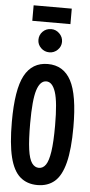

<svg xmlns="http://www.w3.org/2000/svg" viewBox="-62 -967 474 1013"><g transform="rotate(5 175.0 -460.5)"><path d="M176 11Q121 11 84.5 -20.5Q48 -52 30.5 -122.5Q13 -193 13 -310Q13 -481 53 -555.5Q93 -630 176 -630Q259 -630 299 -555.5Q339 -481 339 -310Q339 -193 321 -122Q303 -51 267 -20Q231 11 176 11ZM176 -80Q198 -80 212.5 -101Q227 -122 234.5 -172Q242 -222 242 -310Q242 -435 225 -486.5Q208 -538 176 -538Q143 -538 126.5 -486.5Q110 -435 110 -310Q110 -222 117 -172Q124 -122 139 -101Q154 -80 176 -80ZM178 -692Q152 -692 133.5 -710Q115 -728 115 -753Q115 -779 133 -797Q151 -815 178 -815Q203 -815 221.5 -796.5Q240 -778 240 -753Q240 -728 221.5 -710Q203 -692 178 -692ZM74 -850V-932H276V-850Z"/></g></svg>

Font: Inconsolata ExtraCondensed ExtraBold
Style: Regular
Weight: 800
Width: 2
Monospace: yes
Designer: Raph Levien, Cyreal, Brenton Simpson
Foundry: Raph Levien, Cyreal, Google
Version: Version 3.001; ttfautohint (v1.8.2.53-6de2)